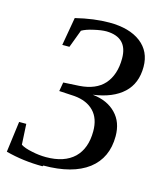

<svg xmlns="http://www.w3.org/2000/svg" viewBox="-106 -738 705 830"><g transform="rotate(15 246.0 -323.5)"><path d="M165 10 162 14Q76 14 -3 -7L15 -145H47L52 -53Q68 -42 103 -35Q135 -28 166 -28Q248 -28 292 -70Q335 -112 335 -189Q335 -246 304 -278Q273 -310 217 -315L148 -319L155 -359L226 -363Q299 -368 336 -409Q374 -452 374 -525Q374 -619 279 -621Q256 -621 222 -613Q190 -606 171 -595L141 -515H109L131 -641Q213 -661 281 -661Q371 -661 422 -622Q473 -583 473 -514Q473 -440 427 -397Q380 -353 292 -341Q359 -334 397 -294Q434 -256 434 -193Q434 -96 365 -43Q295 10 165 10Z"/></g></svg>

Font: Libra Serif Modern
Style: Italic
Weight: 400
Italic angle: -12°
Designer: Stefan Peev, Context Ltd
Foundry: Stefan Peev, Context Ltd
Version: Version 1.000